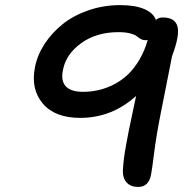

<svg xmlns="http://www.w3.org/2000/svg" viewBox="-20 -758 740 759"><path d="M525.9 -19Q496.6 -19 480.7 -36.6Q464.8 -54.2 465.8 -84Q466.8 -105 469.5 -127.9Q472.2 -150.9 478.8 -186.8Q485.4 -222.7 488.8 -240Q492.2 -257.3 503.7 -310.8Q515.1 -364.3 518.1 -378.9Q422.4 -292 296.9 -292Q196.8 -292 148.9 -348.9Q101.1 -405.8 118.2 -492.2Q127.4 -540 156.2 -584.2Q185.1 -628.4 227.8 -662.6Q270.5 -696.8 329.8 -717.3Q389.2 -737.8 455.1 -737.8Q513.2 -737.8 549.8 -722.4Q586.4 -707 596.2 -679.2Q607.4 -689 623 -689Q671.4 -689 681.4 -654.1Q691.4 -619.1 660.2 -536.1Q651.4 -494.6 615.2 -309.1Q598.1 -223.6 589.1 -152.1Q580.1 -80.6 577.1 -67.9Q568.4 -19 525.9 -19ZM229 -481.9Q219.7 -439.5 239.7 -417.2Q259.8 -395 308.1 -395Q340.3 -395 370.8 -402.1Q401.4 -409.2 431.4 -424.8Q461.4 -440.4 486.1 -463.9Q510.7 -487.3 531.2 -522.2Q551.8 -557.1 564 -600.1Q561 -599.1 555.2 -599.1Q544.9 -599.1 536.1 -604Q527.3 -608.9 520.3 -615Q513.2 -621.1 494.4 -626Q475.6 -630.9 448.2 -630.9Q361.3 -630.9 301 -587.4Q240.7 -543.9 229 -481.9Z"/></svg>

Font: Shantell Sans Bouncy
Style: Italic
Weight: 500
Italic angle: -11.31°
Designer: Stephen Nixon, Anya Danilova, Shantell Martin
Foundry: Arrow Type
Version: Version 1.006;[9816181b4]